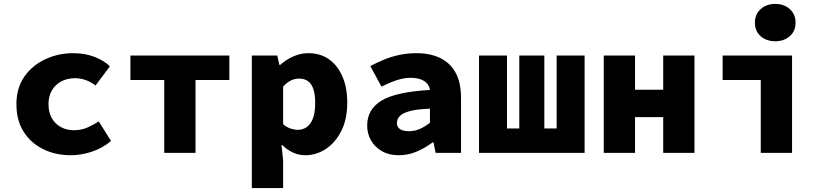

<svg xmlns="http://www.w3.org/2000/svg" viewBox="-20 -782 4240 982"><path d="M343 12Q264 12 201 -19Q138 -50 101 -108Q64 -166 64 -249Q64 -332 104.5 -390Q145 -448 211.5 -479Q278 -510 354 -510Q414 -510 462.5 -491.5Q511 -473 542 -443L469 -345Q441 -365 415.5 -373.5Q390 -382 364 -382Q324 -382 293 -365.5Q262 -349 245 -319Q228 -289 228 -249Q228 -208 244.5 -178.5Q261 -149 290.5 -132.5Q320 -116 358 -116Q396 -116 427.5 -130Q459 -144 485 -161L548 -61Q503 -23 448 -5.5Q393 12 343 12Z M820 0V-373H647V-498H1153V-373H980V0Z M1268 180V-498H1398L1409 -450H1413Q1443 -477 1480.5 -493.5Q1518 -510 1557 -510Q1619 -510 1663 -478.5Q1707 -447 1731.5 -390.5Q1756 -334 1756 -257Q1756 -171 1725 -111Q1694 -51 1645.5 -19.5Q1597 12 1541 12Q1509 12 1479 -1.5Q1449 -15 1424 -40H1420L1428 38V180ZM1504 -118Q1528 -118 1548 -131.5Q1568 -145 1580 -175Q1592 -205 1592 -255Q1592 -298 1583 -325.5Q1574 -353 1556 -366.5Q1538 -380 1509 -380Q1488 -380 1468 -370.5Q1448 -361 1428 -339V-147Q1446 -131 1466 -124.5Q1486 -118 1504 -118Z M2020 12Q1969 12 1933 -9Q1897 -30 1877.5 -64Q1858 -98 1858 -140Q1858 -223 1931.5 -267.5Q2005 -312 2179 -322Q2176 -342 2164 -355.5Q2152 -369 2130.5 -376.5Q2109 -384 2078 -384Q2056 -384 2032.5 -378.5Q2009 -373 1984.5 -363Q1960 -353 1931 -339L1874 -444Q1911 -464 1949 -479Q1987 -494 2027 -502Q2067 -510 2109 -510Q2180 -510 2231 -485.5Q2282 -461 2310 -410.5Q2338 -360 2338 -281V0H2208L2197 -54H2193Q2156 -26 2112 -7Q2068 12 2020 12ZM2071 -111Q2103 -111 2129.5 -123.5Q2156 -136 2179 -154V-226Q2112 -224 2075 -213.5Q2038 -203 2024 -187.5Q2010 -172 2010 -153Q2010 -139 2017.5 -129.5Q2025 -120 2038.5 -115.5Q2052 -111 2071 -111Z M2430 0V-498H2573V-125H2636V-498H2764V-125H2827V-498H2970V0Z M3068 0V-498H3228V-323H3372V-498H3532V0H3372V-183H3228V0Z M3871 0V-373H3676V-498H4031V0ZM3945 -571Q3900 -571 3870.5 -597Q3841 -623 3841 -666Q3841 -709 3870.5 -735.5Q3900 -762 3945 -762Q3990 -762 4019.5 -735.5Q4049 -709 4049 -666Q4049 -623 4019.5 -597Q3990 -571 3945 -571Z"/></svg>

Font: Source Code Pro ExtraBold
Style: Regular
Weight: 800
Monospace: yes
Designer: Paul D. Hunt, Teo Tuominen
Foundry: Adobe Systems Incorporated
Version: Version 1.018;hotconv 1.0.116;makeotfexe 2.5.65601